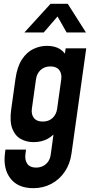

<svg xmlns="http://www.w3.org/2000/svg" viewBox="-20 -800 496 1003"><path d="M154 183Q74 183 34.8 132.5Q-4.5 82 6 0.5L8.5 -18.5H116L112.5 8Q109.5 37.5 123.2 56.5Q137 75.5 168.5 75.5Q199.5 75.5 220.2 57Q241 38.5 245 8L266.5 -149.5L282 -125Q261.5 -93 229.5 -75.2Q197.5 -57.5 155.5 -57.5Q119 -57.5 89 -73.8Q59 -90 44.2 -128Q29.5 -166 39 -232L60.5 -386Q69.5 -451.5 94.8 -489.8Q120 -528 154.5 -544.2Q189 -560.5 225 -560.5Q267.5 -560.5 294.5 -542.8Q321.5 -525 333.5 -493L311.5 -468L323 -547.5H430.5L353.5 2Q346 56.5 318.2 97.2Q290.5 138 248 160.5Q205.5 183 154 183ZM203 -165Q235 -165 254.8 -183.8Q274.5 -202.5 278.5 -232L300 -386Q304 -415.5 289.5 -434.2Q275 -453 243.5 -453Q212 -453 192 -434.2Q172 -415.5 168 -386L146.5 -232Q142.5 -202.5 157 -183.8Q171.5 -165 203 -165ZM107.5 -630.5 244 -780H334L429 -630.5H328L280.5 -714L208.5 -630.5Z"/></svg>

Font: Mohave Light SemiBold
Style: Italic
Weight: 600
Italic angle: -8°
Version: Version 2.003